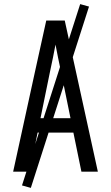

<svg xmlns="http://www.w3.org/2000/svg" viewBox="-20 -835 540 934"><path d="M44 0 151 -490 205 -735H295L456 0H376L337 -190H163L124 0ZM177 -260H323L276 -490Q269 -522 262.5 -554Q256 -586 250 -618Q244 -586 237.5 -554Q231 -522 224 -490ZM130 79 87 67 370 -815 413 -803Z"/></svg>

Font: Iosevka Term
Style: Regular
Weight: 400
Monospace: yes
Designer: Belleve Invis
Foundry: Belleve Invis
Version: Version 30.0.1